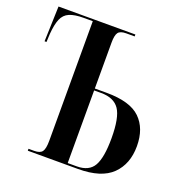

<svg xmlns="http://www.w3.org/2000/svg" viewBox="-129 -827 891 939"><g transform="rotate(20 317.0 -357.0)"><path d="M117 0V-10H147Q177 -10 188 -25Q199 -40 199 -82V-704H151Q105 -704 78 -692.5Q51 -681 39 -652.5Q27 -624 23 -574L21 -531H11L17 -714H417V-704H373Q342 -704 331.5 -689.5Q321 -675 321 -637V-398H382Q505 -398 558 -346.5Q611 -295 611 -203Q611 -110 555 -55Q499 0 378 0ZM368 -10Q432 -10 456.5 -53.5Q481 -97 481 -197Q481 -305 452.5 -346.5Q424 -388 358 -388H321V-10Z"/></g></svg>

Font: Noto Serif Display Condensed SemiBold
Style: Regular
Weight: 600
Width: 3
Designer: Monotype Design Team
Foundry: Monotype Imaging Inc.
Version: Version 2.009